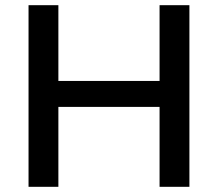

<svg xmlns="http://www.w3.org/2000/svg" viewBox="-20 -720 840 740"><path d="M595 -700V-408H205V-700H90V0H205V-308H595V0H710V-700Z"/></svg>

Font: Gully Medium
Style: Regular
Weight: 500
Designer: jaikishan Patel
Foundry: MagicType
Version: Version 1.000;Glyphs 3.2 (3242)